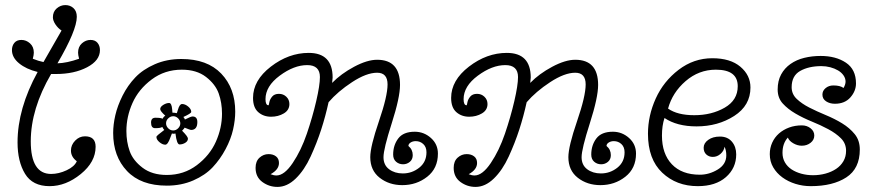

<svg xmlns="http://www.w3.org/2000/svg" viewBox="-20 -721 3446 755"><path d="M200 -430H181Q101 -293 101 -165Q101 -37 181 -37Q211 -37 242 -51.5Q273 -66 282 -87Q259 -104 259 -129Q259 -151 275.5 -168Q292 -185 314 -185Q356 -185 356 -144Q356 -84 297.5 -36.5Q239 11 175 11Q108 11 78.5 -37.5Q49 -86 49 -161Q49 -294 128 -438Q83 -449 55 -472Q27 -495 27 -524Q27 -541 36.5 -552.5Q46 -564 64 -564Q83 -564 98 -550.5Q113 -537 113 -514Q113 -505 109 -490Q131 -481 151 -477Q219 -595 222 -601Q208 -610 198 -625Q188 -640 188 -653Q188 -675 203 -688Q218 -701 237 -701Q256 -701 269 -689Q282 -677 282 -655Q282 -602 206 -472Q243 -473 291 -490Q287 -505 287 -514Q287 -537 302 -550.5Q317 -564 336 -564Q354 -564 363.5 -552.5Q373 -541 373 -524Q373 -483 322.5 -456.5Q272 -430 200 -430Z M636 9Q534 9 479.5 -48.5Q425 -106 425 -198Q425 -231 433.5 -268Q442 -305 462 -345Q482 -385 512 -416.5Q542 -448 589 -468.5Q636 -489 693 -489Q795 -489 850 -431.5Q905 -374 905 -282Q905 -249 896.5 -211.5Q888 -174 867 -134.5Q846 -95 816.5 -63.5Q787 -32 740 -11.5Q693 9 636 9ZM636 -33Q703 -33 754 -71.5Q805 -110 829 -164Q853 -218 853 -274Q853 -317 840 -353.5Q827 -390 790 -418.5Q753 -447 695 -447Q628 -447 576.5 -408.5Q525 -370 501 -316Q477 -262 477 -206Q477 -163 490 -126.5Q503 -90 540.5 -61.5Q578 -33 636 -33ZM630 -266Q610 -284 610 -292Q610 -301 622 -308.5Q634 -316 645 -316Q650 -316 653 -309.5Q656 -303 657 -291Q658 -279 658 -278Q667 -278 675 -276Q676 -277 679.5 -289Q683 -301 687 -306.5Q691 -312 696 -312Q708 -312 720 -302Q732 -292 732 -281Q732 -275 701 -261Q706 -256 707 -251Q731 -263 737 -263Q756 -263 756 -241Q756 -210 731 -210Q728 -210 706 -219Q705 -216 696 -207Q719 -184 719 -176Q719 -166 708.5 -159.5Q698 -153 686 -153Q675 -153 670 -196Q663 -194 656 -196Q655 -195 650 -180.5Q645 -166 640 -159Q635 -152 630 -152Q619 -152 607 -162Q595 -172 595 -183Q595 -187 626 -210Q622 -214 618 -222Q613 -217 590 -217Q574 -217 574 -239Q574 -258 591 -258Q614 -258 619 -254Q623 -262 630 -266ZM641 -255Q633 -247 633 -236Q633 -225 641.5 -216.5Q650 -208 661 -208Q672 -208 680.5 -216.5Q689 -225 689 -236Q689 -247 680.5 -255.5Q672 -264 661 -264Q650 -264 641 -255Z M1077 -80Q1077 -54 1044 -36Q1056 -31 1067 -31Q1098 -31 1131 -80Q1164 -129 1186.5 -195Q1209 -261 1223.5 -323.5Q1238 -386 1238 -418Q1238 -465 1188 -465Q1136 -465 1080 -423.5Q1024 -382 1024 -331Q1024 -307 1036 -307Q1037 -307 1039 -318.5Q1041 -330 1050 -341Q1059 -352 1077 -352Q1094 -352 1106 -340.5Q1118 -329 1118 -312Q1118 -288 1096 -275Q1074 -262 1046 -262Q1016 -262 995.5 -280Q975 -298 975 -336Q975 -405 1045 -459Q1115 -513 1194 -513Q1288 -513 1288 -416Q1288 -413 1286 -395Q1321 -431 1372.5 -458.5Q1424 -486 1463 -486Q1553 -486 1553 -387Q1553 -338 1520.5 -236.5Q1488 -135 1488 -103Q1488 -72 1510 -55.5Q1532 -39 1564 -39Q1600 -39 1628.5 -61.5Q1657 -84 1657 -122Q1657 -143 1644.5 -154.5Q1632 -166 1615 -166Q1603 -166 1594.5 -160.5Q1586 -155 1586 -147Q1603 -133 1603 -111Q1603 -94 1591.5 -84.5Q1580 -75 1565 -75Q1549 -75 1537.5 -85Q1526 -95 1526 -113Q1526 -150 1546 -176.5Q1566 -203 1611 -203Q1647 -203 1674.5 -178.5Q1702 -154 1702 -117Q1702 -59 1660 -26Q1618 7 1562 7Q1510 7 1473 -22Q1436 -51 1436 -103Q1436 -145 1470 -244Q1504 -343 1504 -389Q1504 -435 1463 -435Q1421 -435 1364.5 -398Q1308 -361 1272 -319Q1260 -264 1243 -211.5Q1226 -159 1201.5 -105.5Q1177 -52 1143 -19Q1109 14 1071 14Q1038 14 1011.5 -5.5Q985 -25 985 -61Q985 -87 1000.5 -101Q1016 -115 1036 -115Q1054 -115 1065.5 -106Q1077 -97 1077 -80Z M1856 -80Q1856 -54 1823 -36Q1835 -31 1846 -31Q1877 -31 1910 -80Q1943 -129 1965.5 -195Q1988 -261 2002.5 -323.5Q2017 -386 2017 -418Q2017 -465 1967 -465Q1915 -465 1859 -423.5Q1803 -382 1803 -331Q1803 -307 1815 -307Q1816 -307 1818 -318.5Q1820 -330 1829 -341Q1838 -352 1856 -352Q1873 -352 1885 -340.5Q1897 -329 1897 -312Q1897 -288 1875 -275Q1853 -262 1825 -262Q1795 -262 1774.5 -280Q1754 -298 1754 -336Q1754 -405 1824 -459Q1894 -513 1973 -513Q2067 -513 2067 -416Q2067 -413 2065 -395Q2100 -431 2151.5 -458.5Q2203 -486 2242 -486Q2332 -486 2332 -387Q2332 -338 2299.5 -236.5Q2267 -135 2267 -103Q2267 -72 2289 -55.5Q2311 -39 2343 -39Q2379 -39 2407.5 -61.5Q2436 -84 2436 -122Q2436 -143 2423.5 -154.5Q2411 -166 2394 -166Q2382 -166 2373.5 -160.5Q2365 -155 2365 -147Q2382 -133 2382 -111Q2382 -94 2370.5 -84.5Q2359 -75 2344 -75Q2328 -75 2316.5 -85Q2305 -95 2305 -113Q2305 -150 2325 -176.5Q2345 -203 2390 -203Q2426 -203 2453.5 -178.5Q2481 -154 2481 -117Q2481 -59 2439 -26Q2397 7 2341 7Q2289 7 2252 -22Q2215 -51 2215 -103Q2215 -145 2249 -244Q2283 -343 2283 -389Q2283 -435 2242 -435Q2200 -435 2143.5 -398Q2087 -361 2051 -319Q2039 -264 2022 -211.5Q2005 -159 1980.5 -105.5Q1956 -52 1922 -19Q1888 14 1850 14Q1817 14 1790.5 -5.5Q1764 -25 1764 -61Q1764 -87 1779.5 -101Q1795 -115 1815 -115Q1833 -115 1844.5 -106Q1856 -97 1856 -80Z M2829 -144Q2827 -128 2813.5 -116Q2800 -104 2783 -104Q2768 -104 2757.5 -113.5Q2747 -123 2747 -140Q2747 -158 2765 -171Q2783 -184 2811 -184Q2841 -184 2858 -164Q2875 -144 2875 -114Q2875 -60 2834.5 -24.5Q2794 11 2724 11Q2640 11 2584 -42Q2528 -95 2528 -195Q2528 -266 2558.5 -333.5Q2589 -401 2648.5 -446.5Q2708 -492 2781 -492Q2852 -492 2891.5 -458.5Q2931 -425 2931 -377Q2931 -306 2867 -265Q2803 -224 2719 -224Q2642 -224 2593 -257Q2583 -227 2583 -188Q2583 -116 2622 -75Q2661 -34 2732 -34Q2769 -34 2802.5 -54.5Q2836 -75 2836 -110Q2836 -130 2829 -144ZM2607 -294Q2644 -268 2710 -268Q2778 -268 2829.5 -297.5Q2881 -327 2881 -382Q2881 -447 2795 -447Q2728 -447 2676 -402Q2624 -357 2607 -294Z M3214 -349Q3214 -364 3226.5 -374.5Q3239 -385 3257 -385Q3284 -385 3297 -375Q3305 -389 3305 -400Q3305 -413 3297 -424.5Q3289 -436 3275.5 -444Q3262 -452 3245 -456.5Q3228 -461 3210 -461Q3160 -461 3126.5 -442Q3093 -423 3093 -378Q3093 -351 3113 -332Q3133 -313 3162.5 -298Q3192 -283 3227 -268.5Q3262 -254 3291.5 -236Q3321 -218 3341 -193.5Q3361 -169 3361 -133Q3361 -58 3308 -23.5Q3255 11 3168 11Q3137 11 3108 2Q3079 -7 3056.5 -23.5Q3034 -40 3020.5 -63Q3007 -86 3007 -115Q3007 -139 3016.5 -160Q3026 -181 3043 -196Q3060 -211 3083 -219.5Q3106 -228 3133 -228Q3153 -228 3167.5 -216.5Q3182 -205 3182 -188Q3182 -171 3167.5 -159.5Q3153 -148 3133 -148Q3116 -148 3099.5 -157.5Q3083 -167 3078 -180Q3057 -157 3057 -120Q3057 -99 3066.5 -82.5Q3076 -66 3092.5 -55Q3109 -44 3131 -38Q3153 -32 3177 -32Q3203 -32 3226.5 -38.5Q3250 -45 3268 -57Q3286 -69 3296.5 -87Q3307 -105 3307 -128Q3307 -157 3287 -177Q3267 -197 3237 -213Q3207 -229 3172.5 -243Q3138 -257 3108 -274.5Q3078 -292 3058 -314Q3038 -336 3038 -369Q3038 -403 3051.5 -428Q3065 -453 3088.5 -469.5Q3112 -486 3142.5 -493.5Q3173 -501 3207 -501Q3267 -501 3306.5 -474.5Q3346 -448 3346 -393Q3346 -363 3324 -338Q3302 -313 3263 -313Q3243 -313 3228.5 -322.5Q3214 -332 3214 -349Z"/></svg>

Font: Bonbon
Style: Regular
Weight: 400
Designer: Ksenia Erulevich
Foundry: Cyreal (www.cyreal.org)
Version: Version 1.000